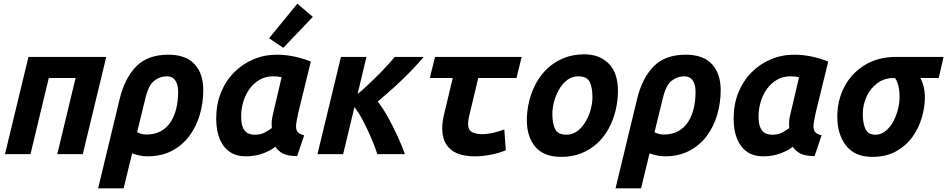

<svg xmlns="http://www.w3.org/2000/svg" viewBox="-20 -834 5126 1039"><path d="M7 0 134 -526H555L428 0H290L389 -412H244L145 0Z M511 185 628 -300Q655 -411 717 -474.5Q779 -538 891 -538Q986 -538 1033 -486.5Q1080 -435 1080 -347Q1080 -277 1061 -212.5Q1042 -148 1004 -97.5Q966 -47 909.5 -17.5Q853 12 778 12Q753 12 731 6.5Q709 1 695 -4L649 185ZM772 -106Q818 -106 851 -124.5Q884 -143 904.5 -175.5Q925 -208 934.5 -249.5Q944 -291 944 -337Q944 -375 929 -398Q914 -421 882 -421Q845 -421 814 -396.5Q783 -372 766 -299L722 -119Q727 -115 741.5 -110.5Q756 -106 772 -106Z M1309 12Q1260 12 1224.5 -11.5Q1189 -35 1169.5 -80.5Q1150 -126 1150 -193Q1150 -269 1175.5 -332.5Q1201 -396 1246.5 -442Q1292 -488 1351.5 -513Q1411 -538 1478 -538Q1523 -538 1568 -529Q1613 -520 1662 -501L1594 -223Q1590 -202 1586 -183Q1582 -164 1582 -150Q1582 -129 1592.5 -118Q1603 -107 1626 -102L1588 11Q1536 10 1510.5 -3.5Q1485 -17 1470 -40Q1448 -21 1405 -4.5Q1362 12 1309 12ZM1359 -105Q1391 -105 1413 -117Q1435 -129 1451 -141Q1450 -153 1450 -166Q1450 -179 1452 -191.5Q1454 -204 1457 -216L1504 -416Q1491 -419 1480 -420Q1469 -421 1457 -421Q1418 -421 1386 -403Q1354 -385 1331.5 -354.5Q1309 -324 1297 -285Q1285 -246 1285 -204Q1285 -165 1294.5 -143.5Q1304 -122 1320.5 -113.5Q1337 -105 1359 -105ZM1513 -575 1436 -627 1589 -814 1673 -743Z M1698 0 1825 -526H1963L1915 -325Q1943 -348 1980 -383Q2017 -418 2054 -456.5Q2091 -495 2116 -526H2273Q2246 -494 2215 -461.5Q2184 -429 2151.5 -398Q2119 -367 2086.5 -338.5Q2054 -310 2024 -284Q2051 -251 2079 -200.5Q2107 -150 2131.5 -96.5Q2156 -43 2171 0H2022Q2010 -38 1989 -87Q1968 -136 1944 -181.5Q1920 -227 1898 -254L1837 0Z M2549 12Q2490 12 2451 -5.5Q2412 -23 2392.5 -56.5Q2373 -90 2373 -139Q2373 -156 2375.5 -175Q2378 -194 2383 -215L2430 -412H2306L2334 -526H2803L2775 -412H2568L2519 -207Q2516 -194 2514.5 -183.5Q2513 -173 2513 -164Q2513 -130 2535 -119Q2557 -108 2586 -108Q2617 -108 2647.5 -115Q2678 -122 2709 -134L2717 -21Q2683 -6 2637 3Q2591 12 2549 12Z M3017 15Q2923 15 2877 -39.5Q2831 -94 2831 -183Q2831 -236 2844 -288Q2857 -340 2882 -385.5Q2907 -431 2944.5 -465.5Q2982 -500 3031.5 -520Q3081 -540 3142 -540Q3224 -540 3274 -490Q3324 -440 3324 -342Q3324 -289 3311.5 -237Q3299 -185 3274.5 -139.5Q3250 -94 3213 -59.5Q3176 -25 3127 -5Q3078 15 3017 15ZM3045 -105Q3078 -105 3104 -124.5Q3130 -144 3148.5 -175Q3167 -206 3176.5 -241.5Q3186 -277 3186 -308Q3186 -360 3171 -390.5Q3156 -421 3109 -421Q3076 -421 3050 -401.5Q3024 -382 3006 -351Q2988 -320 2978.5 -284.5Q2969 -249 2969 -218Q2969 -166 2984 -135.5Q2999 -105 3045 -105Z M3311 185 3428 -300Q3455 -411 3517 -474.5Q3579 -538 3691 -538Q3786 -538 3833 -486.5Q3880 -435 3880 -347Q3880 -277 3861 -212.5Q3842 -148 3804 -97.5Q3766 -47 3709.5 -17.5Q3653 12 3578 12Q3553 12 3531 6.5Q3509 1 3495 -4L3449 185ZM3572 -106Q3618 -106 3651 -124.5Q3684 -143 3704.5 -175.5Q3725 -208 3734.5 -249.5Q3744 -291 3744 -337Q3744 -375 3729 -398Q3714 -421 3682 -421Q3645 -421 3614 -396.5Q3583 -372 3566 -299L3522 -119Q3527 -115 3541.5 -110.5Q3556 -106 3572 -106Z M4109 12Q4060 12 4024.5 -11.5Q3989 -35 3969.5 -80.5Q3950 -126 3950 -193Q3950 -269 3975.5 -332.5Q4001 -396 4046.5 -442Q4092 -488 4151.5 -513Q4211 -538 4278 -538Q4323 -538 4368 -529Q4413 -520 4462 -501L4394 -223Q4390 -202 4386 -183Q4382 -164 4382 -150Q4382 -129 4392.5 -118Q4403 -107 4426 -102L4388 11Q4336 10 4310.5 -3.5Q4285 -17 4270 -40Q4248 -21 4205 -4.5Q4162 12 4109 12ZM4159 -105Q4191 -105 4213 -117Q4235 -129 4251 -141Q4250 -153 4250 -166Q4250 -179 4252 -191.5Q4254 -204 4257 -216L4304 -416Q4291 -419 4280 -420Q4269 -421 4257 -421Q4218 -421 4186 -403Q4154 -385 4131.5 -354.5Q4109 -324 4097 -285Q4085 -246 4085 -204Q4085 -165 4094.5 -143.5Q4104 -122 4120.5 -113.5Q4137 -105 4159 -105Z M4700 15Q4606 15 4558.5 -46Q4511 -107 4511 -202Q4511 -292 4550 -365.5Q4589 -439 4660.5 -482.5Q4732 -526 4829 -526H5086L5060 -412H4961Q4973 -388 4979 -362.5Q4985 -337 4985 -309Q4985 -255 4968.5 -198Q4952 -141 4917.5 -93Q4883 -45 4829 -15Q4775 15 4700 15ZM4717 -105Q4747 -105 4771.5 -124.5Q4796 -144 4813 -175Q4830 -206 4839 -241.5Q4848 -277 4848 -308Q4848 -343 4841.5 -369.5Q4835 -396 4823 -412H4817Q4765 -412 4727 -383.5Q4689 -355 4669 -310.5Q4649 -266 4649 -218Q4649 -166 4663.5 -135.5Q4678 -105 4717 -105Z"/></svg>

Font: Ubuntu Sans Mono
Style: Bold Italic
Weight: 700
Italic angle: -13.5°
Monospace: yes
Designer: Dalton Maag Ltd
Foundry: Dalton Maag Ltd
Version: Version 1.006